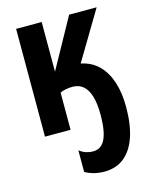

<svg xmlns="http://www.w3.org/2000/svg" viewBox="-118 -624 742 941"><g transform="rotate(-15 253.0 -153.0)"><path d="M478 -38.1Q478 50.8 456.8 113.3Q435.5 175.8 394.5 208.5Q353.5 241.2 293.9 241.2Q267.1 241.2 242.9 235.1Q218.8 229 196.8 216.8V106.9Q211.9 119.1 229.7 125Q247.6 130.9 267.1 130.9Q293.9 130.9 311.8 113Q329.6 95.2 338.4 58.6Q347.2 22 347.2 -35.2Q347.2 -87.9 336.7 -125Q326.2 -162.1 304.4 -181.6Q282.7 -201.2 249 -201.2Q231 -201.2 215.3 -198Q199.7 -194.8 186 -189V0H56.2V-546.9H186V-294.9L325.2 -546.9H464.8L317.9 -300.8Q370.1 -290.5 405.8 -255.9Q441.4 -221.2 459.7 -166Q478 -110.8 478 -38.1Z"/></g></svg>

Font: Open Sans Condensed
Style: Regular
Weight: 400
Width: 3
Designer: Monotype Design Team
Foundry: Monotype Imaging Inc.
Version: Version 3.000